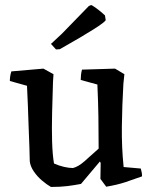

<svg xmlns="http://www.w3.org/2000/svg" viewBox="-20 -729 602 761"><path d="M182 12Q166 3 147 -13Q128 -29 114 -49.5Q100 -70 98 -90Q98 -111 96.5 -147Q95 -183 93.5 -225.5Q92 -268 90.5 -311Q89 -354 87 -389L19 -408Q19 -427 25 -446L152 -457L192 -435L190 -403Q188 -342 186.5 -281Q185 -220 186.5 -168Q188 -116 194 -81Q214 -72 234 -67.5Q254 -63 269 -63Q290 -68 314.5 -89.5Q339 -111 371 -140Q371 -205 370 -267Q369 -329 366 -394L300 -412Q300 -422 301 -432Q302 -442 305 -453L436 -457L473 -435L469 -396Q464 -310 463 -227.5Q462 -145 470 -67L538 -61Q543 -45 543 -30Q513 -19 478.5 -7.5Q444 4 401 11L378 -20L379 -83L376 -89Q357 -66 338.5 -44.5Q320 -23 301 0Q275 5 247.5 8.5Q220 12 182 12ZM202 -533 182 -555 226 -596 332 -705 341 -709Q346 -708 363 -695.5Q380 -683 396 -668L399 -649Q395 -641 352 -613.5Q309 -586 217 -534Z"/></svg>

Font: Labrada Medium
Style: Regular
Weight: 500
Designer: Mercedes Jáuregui
Foundry: Omnibus-Type Team
Version: Version 1.000; ttfautohint (v1.8.4.7-5d5b)